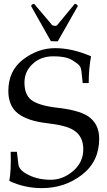

<svg xmlns="http://www.w3.org/2000/svg" viewBox="-20 -956 553 989"><path d="M491 -242Q491 -124 402 -55.5Q313 13 196 13Q106 13 28 -24Q38 -80 35 -174H67L75 -108Q79 -78 128.5 -54Q178 -30 241 -30Q304 -30 356.5 -75Q409 -120 409 -187Q409 -254 360 -285Q322 -310 222 -321.5Q122 -333 72.5 -371.5Q23 -410 23 -487Q23 -592 99.5 -650Q176 -708 264 -708Q352 -708 449 -666Q437 -602 437 -528H406L400 -585Q398 -606 390 -617Q382 -628 350.5 -647Q319 -666 255.5 -666Q192 -666 152 -630Q106 -591 106 -530.5Q106 -470 140 -442Q178 -413 267 -402Q381 -390 431 -359Q491 -320 491 -242ZM381 -925 278 -744Q278 -742 242 -744L140 -925Q145 -936 156 -936L246 -830Q246 -826 257.5 -823.5Q269 -821 274 -826L365 -936Q376 -936 381 -925Z"/></svg>

Font: GFS Didot
Style: Regular
Weight: 400
Designer: Takis Katsoulidis and George D. Matthiopoulos
Foundry: Takis Katsoulidis and George D. Matthiopoulos
Version: Version 1.0